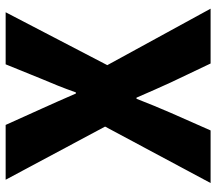

<svg xmlns="http://www.w3.org/2000/svg" viewBox="-64 -720 784 697"><g transform="rotate(-90 328.5 -372.0)"><path d="M12 0H203L267 -145C284 -184 300 -223 318 -269H322C342 -223 359 -184 377 -145L446 0H645L440 -375L632 -744H443L389 -611C374 -576 358 -537 341 -489H337C316 -537 299 -576 283 -611L223 -744H24L217 -383Z"/></g></svg>

Font: Noto Sans CJK KR Black
Style: Regular
Weight: 900
Designer: Ryoko NISHIZUKA (kana & ideographs); Paul D. Hunt (Latin, Greek & Cyrillic); Wenlong ZHANG (bopomofo); Sandoll Communica
Foundry: Adobe Systems Incorporated
Version: Version 1.004;PS 1.004;hotconv 1.0.82;makeotf.lib2.5.63406